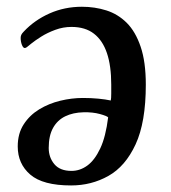

<svg xmlns="http://www.w3.org/2000/svg" viewBox="-20 -545 515 577"><path d="M226.2 -524.7Q265.1 -524.7 299.7 -513.7Q334.3 -502.7 360.7 -476.6Q387.1 -450.4 402.6 -404.8Q418.2 -359.2 418.2 -290.6Q418.2 -177.5 387.5 -111.2Q356.8 -44.9 305.7 -16.3Q254.7 12.3 193.7 12.3Q108.7 12.3 71 -20.3Q33.3 -52.8 33.3 -104.9Q33.3 -143.8 51.3 -171.4Q69.2 -199 98 -216.5Q126.9 -234 161.2 -242.3Q195.5 -250.6 229 -250.6Q253.6 -250.6 275.6 -248.5Q297.6 -246.4 312.9 -243Q314.3 -248.9 314.3 -264Q314.3 -279 314.3 -290.9Q314.3 -347 301.4 -385.3Q288.5 -423.6 262.3 -443.8Q236.2 -464.1 194.8 -464.1Q169.7 -464.1 146 -455.3Q122.2 -446.5 104 -435Q85.7 -423.5 74.1 -414.1Q65 -406.7 61.2 -403.7Q57.5 -400.7 54.5 -400.7Q49.5 -400.7 45.8 -410.2Q42.1 -419.8 42.1 -431.3Q42.1 -436.3 44.1 -440.5Q46.1 -444.8 51.6 -450.3Q83.9 -484.7 129 -504.7Q174 -524.7 226.2 -524.7ZM305 -192.3Q301.6 -196.4 280.3 -202.3Q258.9 -208.2 231.3 -207.6Q199.5 -206.9 175.9 -195.4Q152.3 -183.8 139.4 -160.5Q126.4 -137.1 126.4 -100.3Q126.4 -71.9 143.4 -51.6Q160.3 -31.4 195 -31.4Q220.4 -31.4 242.5 -47.5Q264.6 -63.6 281.2 -98.8Q297.8 -134 305 -192.3Z"/></svg>

Font: Briem Hand Thin
Style: Regular
Weight: 100
Designer: Gunnlaugur SE Briem, Eben Sorkin
Foundry: Sorkin Type Co.
Version: Version 1.003